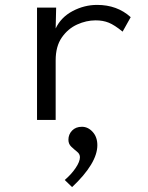

<svg xmlns="http://www.w3.org/2000/svg" viewBox="-20 -488 603 783"><path d="M131 1V-457H209L207 -372Q229 -418 276.5 -443Q324 -468 376 -468Q458 -468 513 -418L480 -359Q447 -386 423.5 -395.5Q400 -405 370 -405Q332 -405 294.5 -388Q257 -371 232 -335Q207 -299 207 -242V1ZM274 275 244 246Q271 223 288.5 197Q306 171 306 153Q306 140 294 130.5Q282 121 270.5 110Q259 99 259 82Q259 60 274 44.5Q289 29 314 29Q339 29 358 50Q377 71 377 104Q377 141 351 184Q325 227 274 275Z"/></svg>

Font: Inconsolata SemiExpanded
Style: Regular
Weight: 400
Width: 6
Monospace: yes
Designer: Raph Levien, Cyreal, Brenton Simpson
Foundry: Raph Levien, Cyreal, Google
Version: Version 3.100; ttfautohint (v1.8.4.7-5d5b)